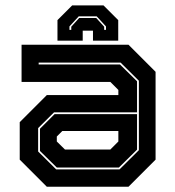

<svg xmlns="http://www.w3.org/2000/svg" viewBox="-20 -710 666 730"><path d="M158 0 55 -103V-245.5L158 -348.5H430V-368L399.5 -398.5H62V-540H468.5L571.5 -437V-103L468.5 0ZM196 -73 132 -136V-220.5L187.5 -276H501V-141L432 -73ZM193.5 -66H434.5L508 -139V-403L438.5 -472H127V-465H436L501 -401V-283H185.5L125 -223V-134ZM227 -141.5H399.5L430 -172V-212H217L196 -191V-172ZM373.5 -689.5 429.5 -633.5V-555.5H333.5V-593.5H294.5V-555.5H198.5V-633.5L254.5 -689.5ZM347.5 -648H279.5L244 -609.5V-596.5H251V-608.5L281 -641.5H346L376 -608.5V-596.5H383V-609.5Z"/></svg>

Font: Tourney Thin ExtraBold
Style: Regular
Weight: 800
Version: Version 1.015